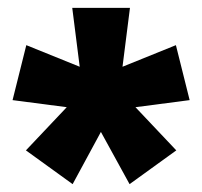

<svg xmlns="http://www.w3.org/2000/svg" viewBox="-20 -783 515 489"><path d="M311 -763 292 -613 428 -668 463 -528 325 -510 429 -400 310 -314 237 -447 165 -314 46 -400 150 -510 12 -528 47 -668 183 -613 164 -763Z"/></svg>

Font: Noto Sans ExtraCondensed Black
Style: Regular
Weight: 900
Width: 2
Designer: Monotype Design Team
Foundry: Monotype Imaging Inc.
Version: Version 2.013; ttfautohint (v1.8.4.7-5d5b)